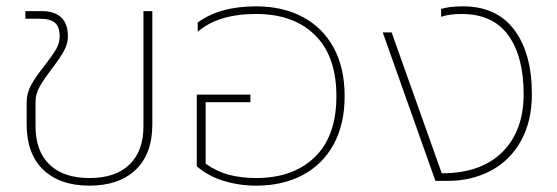

<svg xmlns="http://www.w3.org/2000/svg" viewBox="-20 -570 1756 605"><path d="M64 -178V-247Q64 -277 78.5 -303Q93 -329 121 -364Q145 -395 156.5 -414.5Q168 -434 168 -455Q168 -486 153 -498.5Q138 -511 105 -511H60V-535H111Q152 -535 173 -515Q194 -495 194 -455Q194 -432 181.5 -409.5Q169 -387 144 -354Q118 -320 105 -297Q92 -274 92 -249V-172Q92 -94 136 -51.5Q180 -9 262 -9Q344 -9 388 -51.5Q432 -94 432 -172V-535H460V-178Q460 -85 407.5 -35Q355 15 262 15Q169 15 116.5 -35Q64 -85 64 -178Z M600 -46V-272H769V-248H628V-54Q664 -29 702.5 -19Q741 -9 787 -9Q904 -9 972 -75Q1040 -141 1040 -267Q1040 -393 972.5 -459.5Q905 -526 787 -526Q668 -526 603 -470V-499Q672 -550 787 -550Q871 -550 934 -516.5Q997 -483 1031.5 -419.5Q1066 -356 1066 -267Q1066 -179 1031.5 -115.5Q997 -52 934 -18.5Q871 15 787 15Q734 15 685 0Q636 -15 600 -46Z M1186 -468H1214L1372 -24Q1496 -24 1563 -91Q1630 -158 1630 -273Q1630 -392 1581.5 -459Q1533 -526 1434 -526Q1396 -526 1370 -517V-542Q1397 -550 1439 -550Q1545 -550 1600.5 -476Q1656 -402 1656 -273Q1656 -188 1621.5 -126Q1587 -64 1526.5 -32Q1466 0 1390 0H1352Z"/></svg>

Font: Prompt Thin
Style: Regular
Weight: 250
Designer: Katatrad Team
Foundry: CadsonDemak
Version: Version 1.001